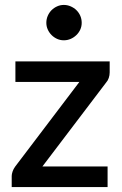

<svg xmlns="http://www.w3.org/2000/svg" viewBox="-20 -759 496 779"><path d="M425 -465Q425 -453.5 421.2 -442.5Q417.5 -431.5 410.5 -424L152 -83.5H416.5V0H27.5V-45Q27.5 -52.5 31 -63Q34.5 -73.5 41.5 -83L302 -426.5H42.5V-510H425ZM311.5 -666.5Q311.5 -652 305.8 -639.2Q300 -626.5 290 -616.8Q280 -607 266.8 -601.2Q253.5 -595.5 239 -595.5Q224.5 -595.5 211.8 -601.2Q199 -607 189.2 -616.8Q179.5 -626.5 173.8 -639.2Q168 -652 168 -666.5Q168 -681.5 173.8 -694.8Q179.5 -708 189.2 -717.8Q199 -727.5 211.8 -733.2Q224.5 -739 239 -739Q253.5 -739 266.8 -733.2Q280 -727.5 290 -717.8Q300 -708 305.8 -694.8Q311.5 -681.5 311.5 -666.5Z"/></svg>

Font: Lato SemiBold
Style: Regular
Weight: 600
Designer: Lukasz Dziedzic with Adam Twardoch and Botio Nikoltchev
Foundry: tyPoland Lukasz Dziedzic
Version: Version 2.015; 2015-08-06; http://www.latofonts.com/